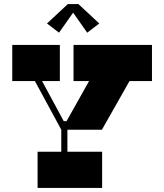

<svg xmlns="http://www.w3.org/2000/svg" viewBox="-20 -920 804 940"><path d="M338 -858 407 -760 466 -805 364 -900H312L210 -805L269 -760ZM479 -285 614 -523H724V-700H340V-523H416L306 -327H292L186 -523H273V-700H40V-523H151L280 -285V-177H164V0H480V-177H310V-285Z"/></svg>

Font: Space Cowgirl Black
Style: Regular
Weight: 900
Designer: Valery Marier
Foundry: Valery Marier
Version: Version 1.000;hotconv 1.0.109;makeotfexe 2.5.65596